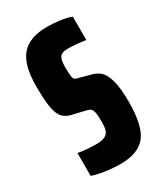

<svg xmlns="http://www.w3.org/2000/svg" viewBox="-140 -580 558 649"><g transform="rotate(-30 139.0 -255.0)"><path d="M28 -8V-97Q44 -94 64 -92.5Q84 -91 102 -91Q127 -91 139.5 -101.5Q152 -112 152 -144Q152 -172 149.5 -184Q147 -196 142 -200Q137 -204 125 -207L74 -219Q53 -224 41.5 -237.5Q30 -251 25 -280Q20 -309 20 -363Q20 -445 51.5 -481.5Q83 -518 151 -518Q175 -518 201.5 -514.5Q228 -511 245 -504V-413Q203 -419 175 -419Q153 -419 145 -408.5Q137 -398 137 -370Q137 -345 138.5 -334.5Q140 -324 144 -320.5Q148 -317 158 -315L199 -304Q220 -299 233.5 -287.5Q247 -276 256 -246Q265 -216 265 -161Q265 -66 235 -29Q205 8 137 8Q108 8 77.5 3.5Q47 -1 28 -8Z"/></g></svg>

Font: Saira Ultra Condensed ExtraBold
Style: Regular
Weight: 800
Width: 1
Designer: Hector Gatti with collaboration of the Omnibus-Type team
Foundry: Omnibus-Type
Version: Version 1.001; ttfautohint (v1.8)